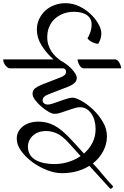

<svg xmlns="http://www.w3.org/2000/svg" viewBox="-59 -1074 779 1203"><path d="M540 -266Q540 -294 533 -319Q526 -344 513 -362.5Q500 -381 482.5 -391.5Q465 -402 443 -402Q430 -402 419 -399.5Q408 -397 394 -392L325 -369Q314 -365 304 -363Q294 -361 281 -361Q267 -361 244 -374.5Q221 -388 199 -407Q177 -426 161 -447.5Q145 -469 145 -486Q145 -508 160 -520Q175 -532 201 -543L320 -589Q336 -595 345.5 -603.5Q355 -612 355 -625Q355 -635 349 -640.5Q343 -646 334 -646H0Q-4 -646 -10.5 -650.5Q-17 -655 -23.5 -662.5Q-30 -670 -34.5 -680Q-39 -690 -39 -702H276Q231 -742 201.5 -789.5Q172 -837 172 -888Q172 -924 186 -954Q200 -984 224 -1006.5Q248 -1029 281 -1041.5Q314 -1054 352 -1054Q397 -1054 437.5 -1034.5Q478 -1015 508.5 -986Q539 -957 557.5 -924Q576 -891 576 -865Q576 -830 556 -799Q537 -801 519.5 -809.5Q502 -818 489 -833Q500 -852 507.5 -874Q515 -896 515 -921Q515 -958 486 -979Q457 -1000 404 -1000Q369 -1000 339 -989Q309 -978 286 -957.5Q263 -937 250 -907.5Q237 -878 237 -841Q237 -814 244.5 -791.5Q252 -769 264 -751Q276 -733 291.5 -718.5Q307 -704 323 -693Q338 -685 355.5 -672.5Q373 -660 387.5 -645Q402 -630 412 -614Q422 -598 422 -585Q422 -566 406 -552.5Q390 -539 366 -530L247 -484Q208 -470 208 -445Q208 -434 217 -426.5Q226 -419 240 -419Q249 -419 258.5 -421.5Q268 -424 277 -427L346 -451Q357 -455 371 -458.5Q385 -462 397 -462Q415 -462 450.5 -442.5Q486 -423 522 -389.5Q558 -356 584.5 -312Q611 -268 611 -220Q611 -172 588 -127.5Q565 -83 523 -50Q554 -18 585 20.5Q616 59 650 94Q645 107 632 109L501 -35Q466 -13 423 -1Q380 11 328 11Q284 11 234.5 -8.5Q185 -28 143 -59Q101 -90 73.5 -128.5Q46 -167 46 -205Q46 -232 58 -252Q70 -272 89 -285.5Q108 -299 131.5 -305.5Q155 -312 179 -312Q206 -312 231 -306.5Q256 -301 281.5 -287.5Q307 -274 334 -251Q361 -228 393 -193L467 -112Q500 -140 520 -179Q540 -218 540 -266ZM281 -46Q326 -46 368.5 -59Q411 -72 446 -96L374 -176Q331 -223 297.5 -238Q264 -253 230 -253Q178 -253 147 -224Q116 -195 116 -155Q116 -125 129.5 -104Q143 -83 166 -70.5Q189 -58 219 -52Q249 -46 281 -46ZM466 -646Q457 -646 450 -652Q443 -658 438 -667Q433 -676 430 -685.5Q427 -695 427 -702H661Q670 -702 677 -696Q684 -690 689 -681Q694 -672 697 -662.5Q700 -653 700 -646Z"/></svg>

Font: Gotu
Style: Regular
Weight: 400
Designer: Sarang Kulkarni & Kailash Malviya
Foundry: Ek Type
Version: Version 2.320;hotconv 1.0.109;makeotfexe 2.5.65596; ttfautoh